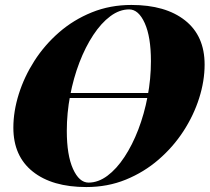

<svg xmlns="http://www.w3.org/2000/svg" viewBox="-20 -742 849 776"><path d="M122 -346V-366H687V-346ZM502 -704Q463 -704 426 -676.5Q389 -649 357 -600.5Q325 -552 301 -489.5Q277 -427 263.5 -356Q250 -285 250 -213Q250 -115 275 -59.5Q300 -4 338 -4Q377 -4 414 -31.5Q451 -59 483 -107.5Q515 -156 539 -218.5Q563 -281 576.5 -352Q590 -423 590 -495Q590 -593 565 -648.5Q540 -704 502 -704ZM34 -226Q34 -292 56 -362Q78 -432 119 -496Q160 -560 218.5 -611Q277 -662 351 -692Q425 -722 511 -722Q649 -722 728 -659.5Q807 -597 807 -481Q807 -415 785 -345.5Q763 -276 721.5 -212Q680 -148 621 -97Q562 -46 488.5 -16Q415 14 329 14Q191 14 112.5 -48.5Q34 -111 34 -226Z"/></svg>

Font: Playfair Display Black
Style: Italic
Weight: 900
Italic angle: -14°
Designer: Claus Eggers Sørensen
Foundry: Claus Eggers Sørensen
Version: Version 1.203